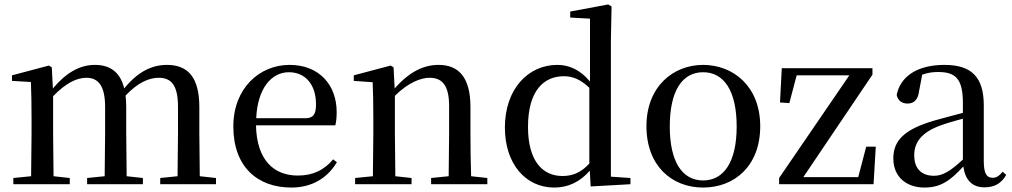

<svg xmlns="http://www.w3.org/2000/svg" viewBox="-20 -829 4556 864"><path d="M778 0H952V-28L879 -36L877 -230V-347C877 -481 826 -537 731 -537C662 -537 599 -505 539 -431C521 -505 475 -537 407 -537C338 -537 277 -501 218 -431L213 -526L200 -534L34 -490V-465L119 -460C121 -410 122 -363 122 -296V-230L120 -36L40 -28V0H294V-28L221 -36L219 -230V-396C275 -454 324 -479 369 -479C422 -479 453 -443 453 -348V-230L451 -36L372 -28V0H623V-28L550 -36L548 -230V-348C548 -367 547 -384 545 -399C600 -457 650 -479 694 -479C750 -479 781 -447 781 -348V-230L779 -36L701 -28V0Z M1291 15C1383 15 1453 -27 1496 -99L1479 -112C1440 -65 1390 -39 1320 -39C1213 -39 1135 -108 1132 -265H1489C1493 -281 1495 -301 1495 -325C1495 -445 1418 -537 1283 -537C1148 -537 1030 -432 1030 -260C1030 -78 1139 15 1291 15ZM1133 -297C1139 -432 1202 -504 1280 -504C1356 -504 1402 -446 1402 -360C1402 -316 1391 -297 1354 -297Z M1998 0H2173V-28L2100 -36C2098 -91 2097 -174 2097 -230V-348C2097 -482 2043 -537 1954 -537C1888 -537 1824 -508 1756 -431L1751 -526L1738 -534L1572 -490V-465L1657 -459C1659 -410 1660 -363 1660 -295V-230L1658 -36L1578 -28V0H1832V-28L1759 -36L1757 -230V-398C1818 -458 1874 -479 1913 -479C1969 -479 2001 -446 2001 -352V-230L1999 -36L1920 -28V0Z M2638 10 2817 0V-28L2729 -34V-647L2732 -800L2717 -809L2546 -777V-750L2635 -745V-462C2591 -515 2541 -537 2488 -537C2357 -537 2252 -429 2252 -255C2252 -92 2345 15 2474 15C2536 15 2590 -10 2634 -61ZM2632 -93C2594 -52 2557 -37 2511 -37C2422 -37 2356 -104 2356 -258C2356 -423 2429 -486 2517 -486C2558 -486 2593 -471 2632 -434Z M3144 15C3284 15 3401 -81 3401 -261C3401 -441 3279 -537 3144 -537C3010 -537 2889 -440 2889 -261C2889 -82 3004 15 3144 15ZM3144 -17C3050 -17 2994 -101 2994 -260C2994 -420 3050 -504 3144 -504C3238 -504 3295 -420 3295 -260C3295 -101 3238 -17 3144 -17Z M3486 0H3911L3921 -169H3878L3842 -32H3595L3906 -493V-522H3498L3490 -368L3532 -365L3565 -490H3802L3486 -28Z M4410 14C4454 14 4486 -3 4508 -42L4492 -56C4475 -36 4463 -29 4447 -29C4421 -29 4407 -46 4407 -104V-355C4407 -483 4351 -537 4230 -537C4109 -537 4032 -486 4015 -402C4020 -377 4038 -363 4064 -363C4091 -363 4111 -378 4116 -420L4130 -493C4155 -502 4178 -505 4201 -505C4280 -505 4313 -475 4313 -365V-321C4271 -310 4225 -298 4186 -287C4048 -247 4000 -196 4000 -116C4000 -32 4060 15 4140 15C4214 15 4257 -17 4315 -80C4323 -21 4353 14 4410 14ZM4313 -111C4253 -55 4219 -38 4183 -38C4129 -38 4094 -68 4094 -130C4094 -189 4127 -232 4208 -263C4238 -274 4275 -285 4313 -295Z"/></svg>

Font: Noto Serif JP Medium
Style: Regular
Weight: 500
Designer: Ryoko NISHIZUKA 西塚涼子 (kana & ideographs); Frank Grießhammer (Latin, Greek & Cyrillic); Wenlong ZHANG 张文龙 (bopomofo); San
Foundry: Adobe
Version: Version 2.001;hotconv 1.1.0;makeotfexe 2.6.0